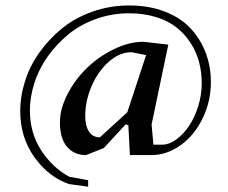

<svg xmlns="http://www.w3.org/2000/svg" viewBox="-20 -580 852 718"><path d="M309.6 118.2 238.3 108.4Q161.6 82 108.6 7.8Q55.7 -66.4 55.7 -164.1Q55.7 -220.7 74 -277.8Q92.3 -335 128.4 -385.3Q164.6 -435.5 212.9 -474.6Q261.2 -513.7 326.2 -536.6Q391.1 -559.6 462.9 -559.6Q538.1 -559.6 597.7 -536.1Q657.2 -512.7 693.8 -472.7Q730.5 -432.6 749.5 -381.8Q768.6 -331.1 768.6 -273.4Q768.6 -201.2 738 -137.9Q707.5 -74.7 656 -37.4Q604.5 0 544.9 0H465.8L460 -111.3L450.2 -115.2L368.2 -26.4L301.8 0Q257.3 0 230.7 -31Q204.1 -62 204.1 -122.1Q204.1 -172.9 232.4 -227.8Q260.7 -282.7 304.7 -325.4Q348.6 -368.2 405.8 -396Q462.9 -423.8 516.6 -423.8L609.4 -413.1L546.9 -114.3L553.7 -39.1H587.9Q612.3 -39.1 638.4 -57.9Q664.6 -76.7 685.8 -107.4Q707 -138.2 720.7 -181.2Q734.4 -224.1 734.4 -268.6Q734.4 -309.6 724.6 -347.2Q714.8 -384.8 693.4 -418.5Q671.9 -452.1 640.9 -476.8Q609.9 -501.5 564.2 -515.9Q518.6 -530.3 462.9 -530.3Q397.9 -530.3 338.9 -509Q279.8 -487.8 235.6 -451.4Q191.4 -415 158.4 -368.7Q125.5 -322.3 108.6 -269.8Q91.8 -217.3 91.8 -166Q91.8 -83.5 133.5 -18.6Q175.3 46.4 239.3 81.1L309.6 93.8ZM353.5 -66.4 456.1 -160.2 526.4 -374 471.7 -384.8Q427.2 -384.8 386.7 -348.9Q346.2 -313 322.5 -257.8Q298.8 -202.6 298.8 -146.5Q298.8 -108.9 313 -87.6Q327.1 -66.4 353.5 -66.4Z"/></svg>

Font: Comprehension SemiBold
Style: Regular
Weight: 600
Designer: Alfredo Marco Pradil
Foundry: Alfredo Marco Pradil
Version: 1.0